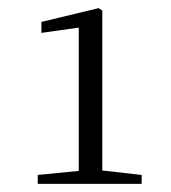

<svg xmlns="http://www.w3.org/2000/svg" viewBox="-20 -915 421 473"><path d="M174 -462H329V-484L232 -495V-889L223 -895L82 -861V-834L174 -847V-494L73 -484V-462Z"/></svg>

Font: Source Han Serif CN Light
Style: Regular
Weight: 300
Designer: Ryoko NISHIZUKA 西塚涼子 (kana & ideographs); Frank Grießhammer (Latin, Greek & Cyrillic); Wenlong ZHANG 张文龙 (bopomofo); San
Foundry: Adobe
Version: Version 2.003;hotconv 1.1.1;makeotfexe 2.6.0